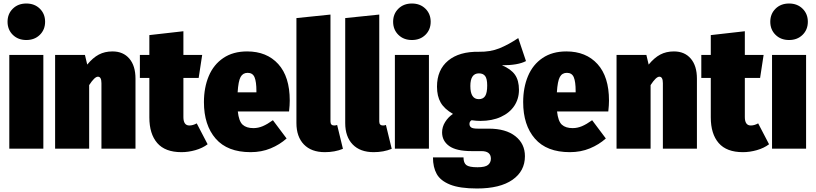

<svg xmlns="http://www.w3.org/2000/svg" viewBox="-20 -847 4647 1094"><path d="M227 -534V0H33V-534ZM237 -723Q237 -678 207 -648.5Q177 -619 130 -619Q83 -619 53 -648.5Q23 -678 23 -723Q23 -768 53 -797.5Q83 -827 130 -827Q177 -827 207 -797.5Q237 -768 237 -723Z M752 -399V0H558V-373Q558 -410 538 -410Q519 -410 488 -362V0H294V-534H464L477 -479Q509 -518 543 -536Q577 -554 621 -554Q682 -554 717 -513Q752 -472 752 -399Z M1163 -25Q1134 -3 1093.5 8.5Q1053 20 1014 20Q921 20 876 -32Q831 -84 831 -178V-403H777V-534H831V-647L1025 -669V-534H1132L1112 -403H1025V-180Q1025 -132 1059 -132Q1079 -132 1101 -144Z M1627 -212H1335Q1341 -156 1362.5 -136.5Q1384 -117 1424 -117Q1451 -117 1477 -128Q1503 -139 1535 -162L1613 -58Q1574 -23 1522 -1.5Q1470 20 1408 20Q1276 20 1209 -57Q1142 -134 1142 -265Q1142 -348 1169.5 -413.5Q1197 -479 1252.5 -516.5Q1308 -554 1388 -554Q1500 -554 1565.5 -482Q1631 -410 1631 -274Q1631 -248 1627 -212ZM1441 -329Q1441 -381 1430.5 -406.5Q1420 -432 1391 -432Q1364 -432 1351 -408.5Q1338 -385 1334 -321H1441Z M1669 -146V-744L1863 -764V-155Q1863 -132 1884 -132Q1894 -132 1901 -135L1934 1Q1888 20 1831 20Q1754 20 1711.5 -24Q1669 -68 1669 -146Z M1947 -146V-744L2141 -764V-155Q2141 -132 2162 -132Q2172 -132 2179 -135L2212 1Q2166 20 2109 20Q2032 20 1989.5 -24Q1947 -68 1947 -146Z M2424 -534V0H2230V-534ZM2434 -723Q2434 -678 2404 -648.5Q2374 -619 2327 -619Q2280 -619 2250 -648.5Q2220 -678 2220 -723Q2220 -768 2250 -797.5Q2280 -827 2327 -827Q2374 -827 2404 -797.5Q2434 -768 2434 -723Z M2977 -499Q2932 -475 2840 -475Q2891 -454 2914 -421.5Q2937 -389 2937 -335Q2937 -284 2910.5 -244Q2884 -204 2834 -181Q2784 -158 2717 -158Q2695 -158 2667 -162Q2655 -155 2655 -141Q2655 -128 2664.5 -121Q2674 -114 2703 -114H2765Q2862 -114 2916.5 -71Q2971 -28 2971 43Q2971 128 2900 177.5Q2829 227 2698 227Q2600 227 2545 205Q2490 183 2468.5 144.5Q2447 106 2447 50H2621Q2621 81 2637 93.5Q2653 106 2701 106Q2745 106 2761 92.5Q2777 79 2777 57Q2777 14 2723 14H2667Q2580 14 2539.5 -15Q2499 -44 2499 -93Q2499 -124 2516.5 -152Q2534 -180 2561 -198Q2512 -226 2491 -262.5Q2470 -299 2470 -353Q2470 -449 2533.5 -501.5Q2597 -554 2709 -552Q2774 -551 2825 -571.5Q2876 -592 2933 -630ZM2660 -357Q2660 -282 2708 -282Q2733 -282 2744.5 -300Q2756 -318 2756 -360Q2756 -398 2744.5 -413.5Q2733 -429 2709 -429Q2660 -429 2660 -357Z M3446 -212H3154Q3160 -156 3181.5 -136.5Q3203 -117 3243 -117Q3270 -117 3296 -128Q3322 -139 3354 -162L3432 -58Q3393 -23 3341 -1.5Q3289 20 3227 20Q3095 20 3028 -57Q2961 -134 2961 -265Q2961 -348 2988.5 -413.5Q3016 -479 3071.5 -516.5Q3127 -554 3207 -554Q3319 -554 3384.5 -482Q3450 -410 3450 -274Q3450 -248 3446 -212ZM3260 -329Q3260 -381 3249.5 -406.5Q3239 -432 3210 -432Q3183 -432 3170 -408.5Q3157 -385 3153 -321H3260Z M3951 -399V0H3757V-373Q3757 -410 3737 -410Q3718 -410 3687 -362V0H3493V-534H3663L3676 -479Q3708 -518 3742 -536Q3776 -554 3820 -554Q3881 -554 3916 -513Q3951 -472 3951 -399Z M4362 -25Q4333 -3 4292.5 8.5Q4252 20 4213 20Q4120 20 4075 -32Q4030 -84 4030 -178V-403H3976V-534H4030V-647L4224 -669V-534H4331L4311 -403H4224V-180Q4224 -132 4258 -132Q4278 -132 4300 -144Z M4573 -534V0H4379V-534ZM4583 -723Q4583 -678 4553 -648.5Q4523 -619 4476 -619Q4429 -619 4399 -648.5Q4369 -678 4369 -723Q4369 -768 4399 -797.5Q4429 -827 4476 -827Q4523 -827 4553 -797.5Q4583 -768 4583 -723Z"/></svg>

Font: Fira Sans Condensed Black
Style: Regular
Weight: 900
Width: 3
Designer: Carrois Corporate & Edenspiekermann AG
Foundry: Carrois Corporate GbR & Edenspiekermann AG
Version: Version 4.203